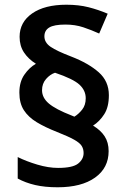

<svg xmlns="http://www.w3.org/2000/svg" viewBox="-20 -785 536 813"><path d="M62 -393Q62 -438 83 -468.5Q104 -499 132 -515Q100 -535 81.5 -563Q63 -591 63 -629Q63 -691 116 -728Q169 -765 261 -765Q313 -765 354.5 -754.5Q396 -744 436 -727L400 -643Q367 -658 332.5 -669.5Q298 -681 257 -681Q209 -681 188.5 -668.5Q168 -656 168 -631Q168 -605 194 -587Q220 -569 283 -545Q355 -517 398 -479Q441 -441 441 -382Q441 -332 421.5 -301.5Q402 -271 374 -253Q406 -234 423 -208Q440 -182 440 -145Q440 -74 382.5 -33Q325 8 224 8Q170 8 129 -1.5Q88 -11 55 -29V-120Q91 -102 138 -88Q185 -74 226 -74Q288 -74 311 -92.5Q334 -111 334 -137Q334 -154 326 -167Q318 -180 294 -193.5Q270 -207 222 -226Q171 -246 135.5 -267.5Q100 -289 81 -318.5Q62 -348 62 -393ZM158 -403Q158 -371 187 -346.5Q216 -322 283 -296L295 -291Q313 -302 328 -321Q343 -340 343 -369Q343 -402 316.5 -426.5Q290 -451 213 -477Q192 -470 175 -450.5Q158 -431 158 -403Z"/></svg>

Font: Noto Sans Kannada SemiBold
Style: Regular
Weight: 600
Designer: Jelle Bosma - Monotype Design Team
Foundry: Monotype Imaging Inc.
Version: Version 2.005; ttfautohint (v1.8.4.7-5d5b)